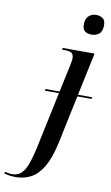

<svg xmlns="http://www.w3.org/2000/svg" viewBox="-243 -808 637 1101"><g transform="rotate(10 75.0 -258.0)"><path d="M216 -640Q194 -640 179 -651Q164 -662 164 -689Q164 -724 182 -740Q200 -756 226 -756Q247 -756 263 -745Q279 -734 279 -706Q279 -669 261 -654.5Q243 -640 216 -640ZM-69 240Q-88 240 -105 237.5Q-122 235 -137 231L-134 221Q-127 223 -114 225Q-101 227 -91 227Q-60 227 -39 207.5Q-18 188 -2.5 143.5Q13 99 28 25L92 -277H10L12 -287H94L128 -446Q130 -458 132 -468Q134 -478 134 -487Q134 -511 120.5 -518.5Q107 -526 79 -526H66L68 -536H254L201 -287H284L282 -277H199L140 4Q121 92 91 144Q61 196 20.5 218Q-20 240 -69 240Z"/></g></svg>

Font: Noto Serif Display SemiCondensed Medium
Style: Italic
Weight: 500
Width: 4
Italic angle: -12°
Designer: Monotype Design Team
Foundry: Monotype Imaging Inc.
Version: Version 2.009